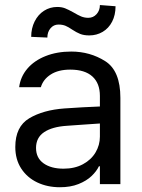

<svg xmlns="http://www.w3.org/2000/svg" viewBox="-20 -746 575 778"><path d="M241.2 -306.6Q274.4 -309.1 315.7 -311.3Q356.9 -313.5 384.8 -314.5V-357.4Q384.8 -408.7 354.2 -436.3Q323.7 -463.9 264.6 -463.9Q216.3 -463.9 185.5 -444.1Q154.8 -424.3 145.5 -392.6H57.6Q63 -435.1 90.8 -467.8Q118.7 -500.5 164.8 -518.8Q210.9 -537.1 268.6 -537.1Q344.7 -537.1 406.2 -498.3Q467.8 -459.5 467.8 -349.6V0H384.8V-72.3H380.9Q371.1 -51.8 350.8 -32.5Q330.6 -13.2 298.1 -0.2Q265.6 12.7 222.7 12.7Q171.9 12.7 130.9 -6.8Q89.8 -26.4 65.9 -63.2Q42 -100.1 42 -150.4Q42 -232.9 98.4 -266.6Q154.8 -300.3 241.2 -306.6ZM237.3 -62.5Q282.7 -62.5 316.2 -80.6Q349.6 -98.6 367.2 -128.4Q384.8 -158.2 384.8 -192.4V-245.6Q373 -245.1 320.3 -241.2L251 -236.3Q191.4 -232.4 158.7 -210.4Q126 -188.5 126 -146.5Q126 -106 156.5 -84.2Q187 -62.5 237.3 -62.5ZM211.9 -717.8Q230 -717.8 243.7 -712.4Q257.3 -707 278.3 -695.3Q295.4 -685.1 308.8 -679.4Q322.3 -673.8 337.9 -673.8Q357.9 -673.8 371.3 -688.7Q384.8 -703.6 384.8 -725.6L448.2 -720.7Q448.2 -685.1 434.3 -658.2Q420.4 -631.3 396 -616.9Q371.6 -602.5 341.8 -602.5Q319.8 -602.5 304.7 -608.6Q289.6 -614.7 272.5 -626Q257.8 -636.2 245.6 -641.4Q233.4 -646.5 216.8 -646.5Q197.3 -646.5 184.6 -631.3Q171.9 -616.2 171.9 -593.8L106.4 -596.7Q106.4 -631.3 120.4 -659.2Q134.3 -687 158.4 -702.4Q182.6 -717.8 211.9 -717.8Z"/></svg>

Font: WEMIX Pretendard
Style: Regular
Weight: 400
Designer: Base glyphs from Inter by Rasmus Andersson; Hangeul glyphs from Noto Sans CJK(Source Han Sans) by Jang Soo-young and Kan
Foundry: Kil Hyung-jin
Version: Version 1.000